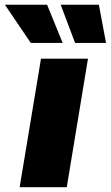

<svg xmlns="http://www.w3.org/2000/svg" viewBox="-79 -780 461 800"><path d="M2.9 0 91.8 -535.6H287.6L199.2 0ZM233.9 -601.1 173.8 -760.3H333L362.8 -601.1ZM49.3 -601.1 -58.6 -760.3H117.2L182.1 -601.1Z"/></svg>

Font: Inter 20pt Black
Style: Italic
Weight: 900
Italic angle: -9.3988°
Version: Version 4.001;git-66647c0bb